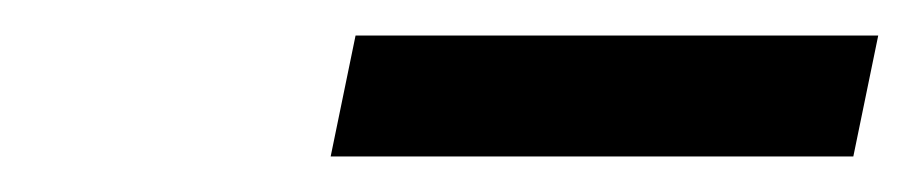

<svg xmlns="http://www.w3.org/2000/svg" viewBox="-20 -680 514 108"><path d="M180 -660 166 -592H460L474 -660Z"/></svg>

Font: LT Wave
Style: Italic
Weight: 400
Designer: Daniel Lyons
Version: Version 2.5 (Glyphs App)